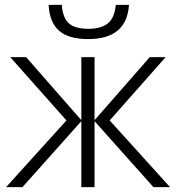

<svg xmlns="http://www.w3.org/2000/svg" viewBox="-20 -766 722 786"><path d="M508 -746Q499 -606 341 -606Q261 -606 222 -640Q183 -674 179 -746H233Q237 -692 262.5 -670Q288 -648 342 -648Q393 -648 421 -670Q449 -692 454 -746ZM658 -532 429 -273 676 0H608L367 -270V0H313V-270L72 0H5L252 -273L22 -532H87L313 -274V-532H367V-274L593 -532Z"/></svg>

Font: RS Noto Sans Light
Style: Regular
Weight: 300
Designer: Monotype Design Team
Foundry: Monotype Imaging Inc.
Version: Version 3.10